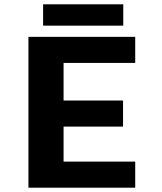

<svg xmlns="http://www.w3.org/2000/svg" viewBox="-20 -871 750 891"><path d="M607.5 -579H275V-404.5H551V-283.5H275V-121H607.5V0H112V-700H607.5ZM180 -851H552V-752H180Z"/></svg>

Font: League Mono
Style: Bold
Weight: 700
Width: 6
Designer: Tyler Finck
Foundry: The League of Moveable Type / Tyler Finck
Version: Version 2.300;RELEASE